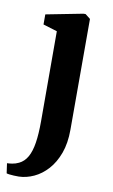

<svg xmlns="http://www.w3.org/2000/svg" viewBox="-115 -592 517 881"><g transform="rotate(10 143.5 -151.0)"><path d="M38 242.5Q26.5 242.5 14.5 242Q2.5 241.5 -6.8 240.2Q-16 239 -19.5 237.5L-26 191.5Q-17.5 191.5 -2.2 189.2Q13 187 28.5 179.5Q52.5 168 67 142.5Q81.5 117 88 75.8Q94.5 34.5 94.5 -24.5L94 -444.5L28.5 -464.5V-511.5L200.5 -545H210.5L234 -526.5V-10Q234 52.5 216.8 99.5Q199.5 146.5 171 178Q142.5 209.5 107.8 225.5Q73 241.5 38 242.5Z"/></g></svg>

Font: Merriweather 72pt
Style: Bold
Weight: 700
Version: Version 2.100